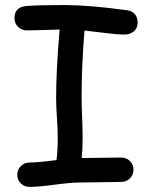

<svg xmlns="http://www.w3.org/2000/svg" viewBox="-20 -735 586 750"><path d="M467.3 -600.1Q436 -600.1 388.7 -606.4L310.1 -615.7Q298.8 -481 298.8 -357.9Q298.8 -325.2 300.8 -277.3Q302.7 -229.5 302.7 -197.3Q302.7 -153.3 299.3 -117.7L453.1 -119.6Q473.6 -119.6 487.5 -106Q501.5 -92.3 501.5 -72.3Q501.5 -51.8 487.5 -38.1Q473.6 -24.4 453.1 -24.4Q425.8 -24.4 371.1 -23.2Q316.4 -22 289.1 -22Q256.8 -22 192.6 -13.4Q128.4 -4.9 95.7 -4.9Q75.2 -4.9 61.3 -18.6Q47.4 -32.2 47.4 -52.2Q47.4 -72.3 61.3 -86.2Q75.2 -100.1 95.7 -100.1Q127.4 -100.1 200.7 -109.9Q205.6 -147.5 205.6 -195.8Q205.6 -227.5 202.4 -273.9Q199.2 -320.3 199.2 -351.6Q199.2 -459 212.9 -619.6L149.4 -617.7L85.9 -616.2Q64.9 -616.2 50.8 -629.9Q36.6 -643.6 36.6 -664.1Q36.6 -707.5 82.5 -711.4Q122.1 -715.3 230.5 -715.3Q327.6 -715.3 474.1 -695.3Q517.6 -689.5 517.6 -645.5Q517.6 -624 501 -610.8Q486.3 -600.1 467.3 -600.1Z"/></svg>

Font: TUNJUNG BIRU
Style: Regular
Weight: 400
Designer: R.S. Wihananto
Foundry: R.S. Wihananto
Version: Version 2.0.1